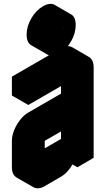

<svg xmlns="http://www.w3.org/2000/svg" viewBox="-20 -946 560 1017"><path d="M130 -490 390 -640Q424 -660 450 -645Q476 -630 476 -590V-110L390 -60V-160Q390 -134 378 -104Q366 -74 346 -48.5Q326 -23 303 -10L217 40Q182 60 156 45Q130 30 130 -10V-150Q130 -177 142 -206.5Q154 -236 174 -261.5Q194 -287 217 -300L390 -400V-540L130 -390ZM294 -863Q332 -884 356.5 -870Q381 -856 381 -813Q381 -770 356.5 -727Q332 -684 294 -663Q257 -642 232.5 -656Q208 -670 208 -713Q208 -756 232.5 -799Q257 -842 294 -863ZM217 -60 390 -160V-300L217 -200ZM294 -796Q283 -789 274.5 -774.5Q266 -760 266 -747Q266 -734 274.5 -729Q283 -724 294 -731Q306 -737 314.5 -751.5Q323 -766 323 -779Q323 -792 314.5 -797Q306 -802 294 -796ZM390 -540V-400L303 -450V-590ZM390 -160V-60L303 -110V-210ZM390 -300V-160L303 -210V-350ZM390 -160 217 -60 130 -110 303 -210ZM390 -400 217 -300Q194 -287 174 -261.5Q154 -236 142 -206.5Q130 -177 130 -150V-10Q130 30 156 45L69 -5Q43 -20 43 -60V-200Q43 -227 55 -256.5Q67 -286 87 -311.5Q107 -337 130 -350L303 -450ZM450 -645Q424 -660 390 -640L130 -490L43 -540L303 -690Q338 -710 364 -695ZM130 -490V-390L43 -440V-540ZM314 -797Q323 -792 323 -779Q323 -766 314.5 -751.5Q306 -737 294 -731Q283 -724 275 -729L188 -779Q197 -774 208 -781Q219 -787 227.5 -801.5Q236 -816 236 -829Q236 -842 228 -847ZM356 -870Q332 -884 294 -863Q257 -842 232.5 -799Q208 -756 208 -713Q208 -670 233 -656L146 -706Q121 -720 121 -763Q121 -806 146 -849Q171 -892 208 -913Q245 -934 270 -920Z"/></svg>

Font: Nabla
Style: Regular
Weight: 400
Designer: Arthur Reinders Folmer
Foundry: Typearture
Version: Version 1.002